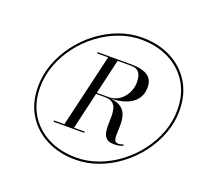

<svg xmlns="http://www.w3.org/2000/svg" viewBox="-131 -912 1137 1074"><g transform="rotate(20 437.5 -375.0)"><path d="M420 10Q323.5 10 247.8 -28.5Q172 -67 128.5 -137.5Q85 -208 85 -304.5Q85 -374.5 109.8 -441Q134.5 -507.5 178 -565.2Q221.5 -623 279.2 -666.8Q337 -710.5 403.5 -735.2Q470 -760 540 -760Q637 -760 712.5 -721.5Q788 -683 831.5 -612.5Q875 -542 875 -445.5Q875 -375.5 850.2 -309Q825.5 -242.5 782 -184.8Q738.5 -127 680.8 -83.2Q623 -39.5 556.5 -14.8Q490 10 420 10ZM234 -148V-155.5H416.5V-148ZM294 -148 399.5 -598H456L351.5 -148ZM594 -145Q564 -145 549.8 -157.5Q535.5 -170 531 -190.5Q526.5 -211 527.2 -235.5Q528 -260 528.2 -284.5Q528.5 -309 523.5 -329.8Q518.5 -350.5 503 -363Q487.5 -375.5 456 -375.5H387V-379H468Q519.5 -379 545.8 -363Q572 -347 581.5 -321.5Q591 -296 591.2 -267.5Q591.5 -239 590 -213.5Q588.5 -188 592.8 -172Q597 -156 615.5 -156Q625 -156 632 -158Q639 -160 645.5 -162.5L648 -155Q632 -149 621 -147Q610 -145 594 -145ZM420 -2.5Q487.5 -2.5 552.2 -26.5Q617 -50.5 673.2 -93Q729.5 -135.5 772 -191.8Q814.5 -248 838.5 -312.8Q862.5 -377.5 862.5 -445.5Q862.5 -538 820.8 -605.8Q779 -673.5 706.2 -710.5Q633.5 -747.5 540 -747.5Q472.5 -747.5 407.8 -723.5Q343 -699.5 286.8 -657Q230.5 -614.5 188 -558.2Q145.5 -502 121.5 -437.2Q97.5 -372.5 97.5 -304.5Q97.5 -211.5 139.2 -143.8Q181 -76 253.8 -39.2Q326.5 -2.5 420 -2.5ZM387 -378V-382.5H474.5Q505 -382.5 527.8 -394.8Q550.5 -407 566 -426.2Q581.5 -445.5 589.2 -468.8Q597 -492 597 -514.5Q597 -529 593.2 -547Q589.5 -565 576.2 -577.8Q563 -590.5 534 -590.5H333V-598H534Q573.5 -598 602.2 -589.2Q631 -580.5 647 -561Q663 -541.5 663 -508Q663 -466.5 641 -437.2Q619 -408 577 -393Q535 -378 474.5 -378Z"/></g></svg>

Font: Bodoni Moda 18pt
Style: Italic
Weight: 400
Italic angle: -13°
Designer: Owen Earl
Foundry: indestructible type
Version: Version 2.005